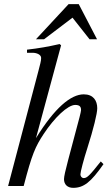

<svg xmlns="http://www.w3.org/2000/svg" viewBox="-20 -895 540 924"><path d="M465 -118C411 -50 399 -38 383 -38C374 -38 367 -46 367 -56C367 -67 383 -129 400 -181C430 -275 448 -349 448 -374C448 -411 429 -441 383 -441C321 -441 243 -376 153 -230L274 -677L267 -683C209 -670 170 -663 110 -656V-641H137C155 -641 178 -633 178 -616C178 -602 173 -585 165 -554L19 0H94C134 -154 150 -189 190 -250C242 -329 306 -390 342 -390C365 -390 370 -380 370 -365C370 -361 367 -348 363 -332L308 -125C295 -76 288 -45 288 -33C288 -7 305 9 332 9C383 9 417 -18 478 -105ZM447 -706 359 -875H310L153 -706H192L329 -810L411 -706Z"/></svg>

Font: XITS
Style: Italic
Weight: 400
Italic angle: -16.33°
Designer: MicroPress Inc., with final additions and corrections provided by Coen Hoffman, Elsevier (retired)
Version: Version 1.302